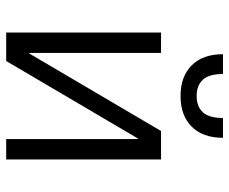

<svg xmlns="http://www.w3.org/2000/svg" viewBox="-80 -660 740 620"><g transform="rotate(90 290.0 -350.0)"><path d="M85 -500H151V-75H153L403 -500H495V0H429V-425H427L177 0H85ZM290 -563Q227 -563 191 -599Q155 -635 155 -700H219Q219 -655 237.5 -635Q256 -615 290 -615Q324 -615 342.5 -635Q361 -655 361 -700H425Q425 -635 389 -599Q353 -563 290 -563Z"/></g></svg>

Font: PT Root UI
Style: Regular
Weight: 400
Designer: Vitaly Kuzmin
Foundry: ParaType Ltd.
Version: Version 2.001G